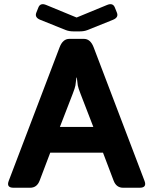

<svg xmlns="http://www.w3.org/2000/svg" viewBox="-20 -883 721 903"><path d="M169.9 -789.6Q141.6 -800.8 150.9 -823.7L160.6 -848.1Q169.9 -871.1 197.8 -859.4L339.8 -800.8H340.8L482.9 -859.4Q510.7 -871.1 520 -848.1L529.8 -823.7Q539.1 -800.8 510.7 -789.6L391.6 -741.7Q376 -735.4 355 -735.4H325.7Q304.7 -735.4 289.1 -741.7ZM43.9 0Q8.8 0 21 -32.2L260.3 -660.6Q275.4 -700.2 306.2 -700.2H374.5Q405.3 -700.2 420.4 -660.6L659.7 -32.2Q671.9 0 636.7 0H559.1Q526.9 0 514.2 -33.7L464.4 -165H216.3L166.5 -33.7Q153.8 0 121.6 0ZM261.7 -286.1H418.9L358.9 -441.4Q348.1 -468.8 345.9 -481.2Q343.8 -493.7 341.3 -518.1H339.4Q336.9 -493.7 334.7 -481.2Q332.5 -468.8 321.8 -441.4Z"/></svg>

Font: Istok
Style: Bold
Weight: 700
Designer: Andrey V. Panov
Foundry: Andrey V. Panov
Version: Version 1.0.1